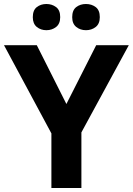

<svg xmlns="http://www.w3.org/2000/svg" viewBox="-20 -940 664 960"><path d="M312 -420 461 -714H624L387 -278V0H237V-273L0 -714H164ZM144 -854Q144 -889 164 -904.5Q184 -920 211.9 -920Q239.8 -920 260.4 -904.6Q281 -889.2 281 -854.4Q281 -821 260.4 -805Q239.8 -789 211.9 -789Q184 -789 164 -805.2Q144 -821.5 144 -854ZM341 -854Q341 -889 361.1 -904.5Q381.3 -920 409.6 -920Q438 -920 458.5 -904.6Q479 -889.2 479 -854.4Q479 -821 458.4 -805Q437.9 -789 410 -789Q381.5 -789 361.3 -805.2Q341 -821.5 341 -854Z"/></svg>

Font: Noto Sans Telugu
Style: Regular
Weight: 400
Designer: Jelle Bosma - Monotype Design Team
Foundry: Monotype Imaging Inc.
Version: Version 2.003